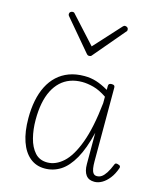

<svg xmlns="http://www.w3.org/2000/svg" viewBox="-124 -926 866 1033"><g transform="rotate(15 308.5 -409.5)"><path d="M223 17Q175 17 140.5 -11.5Q106 -40 87.5 -93.5Q69 -147 69 -223Q69 -275 78 -320.5Q87 -366 105.5 -402.5Q124 -439 152 -465Q180 -491 217.5 -505Q255 -519 303 -519Q338 -519 369.5 -509Q401 -499 437 -478V-500Q437 -508 441.5 -511.5Q446 -515 455 -515Q465 -515 469 -511.5Q473 -508 473 -500V-89Q473 -68 475.5 -51.5Q478 -35 485 -25.5Q492 -16 505 -16Q520 -16 532 -24.5Q544 -33 556 -51.5Q568 -70 580 -100Q583 -108 589 -108.5Q595 -109 602 -106Q610 -104 612 -99Q614 -94 612 -89Q600 -54 581.5 -30.5Q563 -7 542 5Q521 17 500 17Q484 17 472.5 12Q461 7 453 -3.5Q445 -14 441 -29.5Q437 -45 437 -65Q437 -109 437 -152.5Q437 -196 437 -239Q415 -147 383 -90.5Q351 -34 311 -8.5Q271 17 223 17ZM109 -224Q109 -170 121 -123Q133 -76 159 -47Q185 -18 228 -18Q275 -18 317 -56Q359 -94 390.5 -179Q422 -264 437 -404V-440Q397 -467 362.5 -476Q328 -485 299 -485Q263 -485 233 -474Q203 -463 180 -441.5Q157 -420 141 -388.5Q125 -357 117 -316Q109 -275 109 -224ZM444 -836Q451 -836 456.5 -831.5Q462 -827 462 -819Q462 -816 461 -813Q460 -810 457 -808L314 -639Q310 -633 306 -631.5Q302 -630 298 -630Q294 -630 290.5 -631.5Q287 -633 282 -639L139 -808Q137 -810 135.5 -813Q134 -816 134 -819Q134 -827 139.5 -831.5Q145 -836 152 -836Q156 -836 159 -834.5Q162 -833 164 -830L298 -683L432 -830Q435 -833 437.5 -834.5Q440 -836 444 -836Z"/></g></svg>

Font: Playwrite FR Moderne Thin
Style: Regular
Weight: 250
Version: Version 1.002